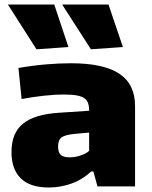

<svg xmlns="http://www.w3.org/2000/svg" viewBox="-20 -828 675 853"><path d="M197 5Q113 5 72 -36Q31 -77 31 -152Q31 -237 82 -278.5Q133 -320 241 -327L376 -336Q376 -355 371.5 -369Q367 -383 355 -391.5Q343 -400 321.5 -404Q300 -408 265 -408Q221 -408 172.5 -402.5Q124 -397 76 -388L62 -526Q125 -537 184.5 -542Q244 -547 295 -547Q440 -547 510 -500.5Q580 -454 580 -357V0H413L395 -66H385Q343 -28 294.5 -11.5Q246 5 197 5ZM289 -129Q314 -129 339 -137.5Q364 -146 376 -158V-239L310 -233Q269 -229 253.5 -217.5Q238 -206 238 -177Q238 -151 250 -140Q262 -129 289 -129ZM142 -609 15 -808H221L284 -619ZM384 -609 256 -808H462L526 -619Z"/></svg>

Font: Encode Sans Wide
Style: ExtraBold
Weight: 800
Designer: Pablo Impallari, Andres Torresi
Foundry: Pablo Impallari, Andres Torresi
Version: Version 1.000; ttfautohint (v1.00) -l 8 -r 50 -G 200 -x 14 -